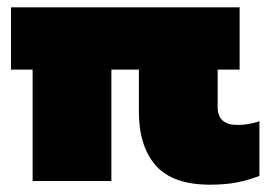

<svg xmlns="http://www.w3.org/2000/svg" viewBox="-20 -494 738 524"><path d="M553 10Q451 10 405 -42.5Q359 -95 359 -190V-304H284V0H69V-304H10V-474H634V-304H574V-202Q574 -153 628 -153Q658 -153 688 -163V-14Q660 -3 628.5 3.5Q597 10 553 10Z"/></svg>

Font: Kanit ExtraBold
Style: Regular
Weight: 800
Designer: Katatrad Team
Foundry: CadsonDemak
Version: Version 2.000; ttfautohint (v1.8.3)